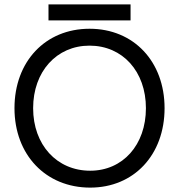

<svg xmlns="http://www.w3.org/2000/svg" viewBox="-20 -843 816 875"><path d="M391 12C590 12 730 -137 730 -350C730 -562 590 -712 388 -712C187 -712 46 -563 46 -350C46 -137 189 12 391 12ZM391 -65C239 -65 131 -183 131 -350C131 -517 238 -635 388 -635C539 -635 645 -517 645 -350C645 -183 540 -65 391 -65ZM201 -750H575V-823H201Z"/></svg>

Font: HB Figtree Prototype
Style: Regular
Weight: 400
Designer: Alfredo Marco Pradil
Foundry: Hanken Design Co.®
Version: Version 1.002;Glyphs 3.2 (3228)